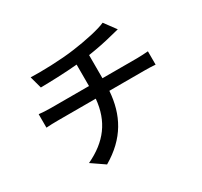

<svg xmlns="http://www.w3.org/2000/svg" viewBox="-167 -1002 1335 1272"><g transform="rotate(-30 500.0 -366.0)"><path d="M160 -705 185 -613C258 -614 367 -617 466 -626V-462H174C143 -462 108 -464 84 -467V-364C109 -366 144 -367 175 -367H463C448 -202 366 -93 211 -20L310 48C481 -52 554 -190 567 -367H837C863 -367 895 -366 919 -364V-466C897 -464 856 -462 835 -462H569V-639C636 -649 705 -663 754 -676C770 -680 792 -685 819 -692L754 -780C704 -757 594 -734 499 -721C389 -705 236 -702 160 -705Z"/></g></svg>

Font: Noto Sans HK Medium
Style: Regular
Weight: 500
Designer: Ryoko NISHIZUKA 西塚涼子 (kana, bopomofo & ideographs); Paul D. Hunt (Latin, Greek & Cyrillic); Sandoll Communications 산돌커뮤니
Foundry: Adobe
Version: Version 2.002;hotconv 1.0.116;makeotfexe 2.5.65601